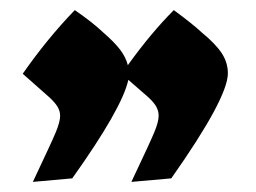

<svg xmlns="http://www.w3.org/2000/svg" viewBox="-20 -718 506 380"><path d="M99 -489Q99 -498 94 -506.5Q89 -515 77 -526L25 -572Q73 -641 128 -698Q163 -674 184 -654Q206 -635 217.5 -620Q229 -605 233 -589Q279 -653 324 -698Q362 -670 379 -654Q407 -631 419 -612.5Q431 -594 431 -573Q431 -524 319 -365L240 -358Q277 -436 285.5 -456.5Q294 -477 294 -489Q294 -498 289.5 -506.5Q285 -515 273 -526L234 -560Q222 -504 123 -365L45 -358Q82 -436 90.5 -456.5Q99 -477 99 -489Z"/></svg>

Font: Suez One
Style: Regular
Weight: 400
Version: Version 1.000